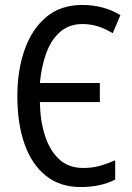

<svg xmlns="http://www.w3.org/2000/svg" viewBox="-20 -745 532 775"><path d="M313 -648Q259 -648 222.5 -616Q186 -584 166.5 -530Q147 -476 141 -410H383V-333H141Q142 -258 161.5 -197.5Q181 -137 219 -102Q257 -67 316 -67Q354 -67 385 -76Q416 -85 445 -98V-20Q386 10 305 10Q223 10 166 -35Q109 -80 79.5 -162.5Q50 -245 50 -358Q50 -461 79.5 -544.5Q109 -628 167 -676.5Q225 -725 312 -725Q398 -725 466 -684L435 -611Q407 -628 377 -638Q347 -648 313 -648Z"/></svg>

Font: Avrile Sans Condensed
Style: Regular
Weight: 400
Width: 3
Designer: Monotype Design Team
Foundry: Monotype Imaging Inc.
Version: Version 2.001;September 10, 2019;FontCreator 11.5.0.2425 64-